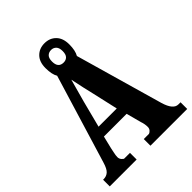

<svg xmlns="http://www.w3.org/2000/svg" viewBox="-242 -1008 1141 1141"><g transform="rotate(-45 328.5 -438.0)"><path d="M6 -56H11Q35 -56 51.5 -71Q68 -86 80 -127L250 -686Q233 -714 233 -767Q233 -819 261 -847.5Q289 -876 333 -876Q377 -876 405 -847.5Q433 -819 433 -767Q433 -715 416 -686L574 -133Q597 -56 639 -56H657V0H348V-56H391Q396 -56 406 -65.5Q416 -75 416 -90Q416 -115 407 -140L382 -234H191L172 -156Q171 -149 166 -127Q161 -105 161 -91Q161 -77 170 -66.5Q179 -56 185 -56H232V0H6ZM377 -767Q377 -794 364.5 -807Q352 -820 333 -820Q313 -820 300.5 -807.5Q288 -795 288 -767Q288 -714 333 -714Q353 -714 365 -726.5Q377 -739 377 -767ZM363 -298 326 -461Q313 -513 293 -610L253 -465L210 -298Z"/></g></svg>

Font: Noto Serif CondBlack
Style: Regular
Weight: 900
Width: 3
Designer: Monotype Design Team
Foundry: Monotype Imaging Inc.
Version: Version 1.001